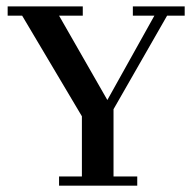

<svg xmlns="http://www.w3.org/2000/svg" viewBox="-20 -587 609 607"><path d="M166.7 -29.2H238.9V-219.4L50 -537.5H4.2V-566.7H241.7V-537.5H166.7L319.4 -270.8L468.1 -537.5H400V-566.7H563.9V-537.5H508.3L338.9 -241.7V-29.2H413.9V0H166.7Z"/></svg>

Font: Sree Krushnadevaraya
Style: Regular
Weight: 400
Designer: Purushoth Kumar Guthula
Foundry: Andhrapradesh Society for Knowledge Networks
Version: Version 1.0.5; ttfautohint (v1.2.42-39fb)